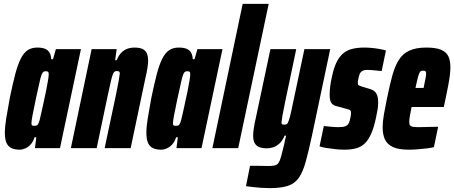

<svg xmlns="http://www.w3.org/2000/svg" viewBox="-20 -763 2340 989"><path d="M81 8Q56 8 39 0Q22 -8 13.5 -27Q5 -46 5 -79Q5 -110 12 -153Q19 -196 30 -256Q45 -329 58 -379Q71 -429 86.5 -460Q102 -491 122.5 -504.5Q143 -518 172 -518Q198 -518 213.5 -511Q229 -504 236 -490.5Q243 -477 244 -458H253L268 -510H397L289 0H160L167 -56H158Q151 -33 138 -19Q125 -5 110 1.5Q95 8 81 8ZM157 -115Q163 -115 167.5 -116Q172 -117 176 -123.5Q180 -130 184 -144Q187 -154 192 -178Q197 -202 204 -232.5Q211 -263 217 -293Q223 -323 227 -347Q231 -371 231 -380Q231 -392 226.5 -394Q222 -396 216 -396Q208 -396 203.5 -393Q199 -390 194 -377.5Q189 -365 183 -336.5Q177 -308 165 -255Q153 -198 147.5 -169Q142 -140 142 -128Q142 -122 144 -119Q146 -116 149.5 -115.5Q153 -115 157 -115Z M345 0 452 -510H581L573 -453H581Q593 -482 609.5 -496Q626 -510 642.5 -514Q659 -518 671 -518Q698 -518 713.5 -511Q729 -504 736 -489Q743 -474 743 -449Q743 -436 739.5 -413Q736 -390 729 -361L653 0H519L578 -278Q588 -326 592 -350Q596 -374 597 -384Q597 -390 595.5 -392.5Q594 -395 590.5 -396Q587 -397 581 -397Q574 -397 569.5 -393.5Q565 -390 560 -376.5Q555 -363 548.5 -333Q542 -303 530 -248L478 0Z M810 8Q785 8 768 0Q751 -8 742.5 -27Q734 -46 734 -79Q734 -110 741 -153Q748 -196 759 -256Q774 -329 787 -379Q800 -429 815.5 -460Q831 -491 851.5 -504.5Q872 -518 901 -518Q927 -518 942.5 -511Q958 -504 965 -490.5Q972 -477 973 -458H982L997 -510H1126L1018 0H889L896 -56H887Q880 -33 867 -19Q854 -5 839 1.5Q824 8 810 8ZM886 -115Q892 -115 896.5 -116Q901 -117 905 -123.5Q909 -130 913 -144Q916 -154 921 -178Q926 -202 933 -232.5Q940 -263 946 -293Q952 -323 956 -347Q960 -371 960 -380Q960 -392 955.5 -394Q951 -396 945 -396Q937 -396 932.5 -393Q928 -390 923 -377.5Q918 -365 912 -336.5Q906 -308 894 -255Q882 -198 876.5 -169Q871 -140 871 -128Q871 -122 873 -119Q875 -116 878.5 -115.5Q882 -115 886 -115Z M1074 0 1230 -743H1364L1207 0Z M1370 206Q1348 206 1325.5 204.5Q1303 203 1282.5 200.5Q1262 198 1247 196L1268 91Q1284 91 1301.5 91Q1319 91 1335.5 91.5Q1352 92 1363 92Q1384 92 1396 89Q1408 86 1415 75.5Q1422 65 1428 43Q1434 21 1443 -16Q1445 -28 1448 -40Q1451 -52 1454 -64H1446Q1434 -36 1417.5 -22Q1401 -8 1385 -3.5Q1369 1 1356 1Q1330 1 1314 -6Q1298 -13 1291 -27.5Q1284 -42 1284 -66Q1284 -80 1287.5 -103.5Q1291 -127 1298 -157L1373 -510H1506L1449 -239Q1439 -192 1435 -168Q1431 -144 1430 -133Q1430 -127 1431.5 -124.5Q1433 -122 1437 -121.5Q1441 -121 1446 -121Q1453 -121 1457.5 -124Q1462 -127 1467 -140.5Q1472 -154 1479 -184.5Q1486 -215 1497 -269L1548 -510H1681L1586 -60Q1569 19 1554.5 71Q1540 123 1519.5 152.5Q1499 182 1464 194Q1429 206 1370 206Z M1754 8Q1733 8 1709 5.5Q1685 3 1663 -0.5Q1641 -4 1626 -9L1648 -114Q1656 -113 1666 -112Q1676 -111 1686.5 -110Q1697 -109 1707 -108.5Q1717 -108 1724 -108Q1736 -108 1747.5 -109.5Q1759 -111 1768 -118Q1777 -125 1781 -140Q1783 -148 1785.5 -159.5Q1788 -171 1788 -181Q1788 -193 1782.5 -196Q1777 -199 1766 -202L1714 -216Q1696 -220 1687 -232.5Q1678 -245 1678 -275Q1678 -294 1681 -318.5Q1684 -343 1690 -368Q1699 -412 1713 -441Q1727 -470 1746.5 -487Q1766 -504 1793.5 -511Q1821 -518 1856 -518Q1875 -518 1896 -516Q1917 -514 1936 -510.5Q1955 -507 1968 -503L1946 -397Q1934 -398 1920.5 -399.5Q1907 -401 1894.5 -402Q1882 -403 1873 -403Q1860 -403 1851.5 -400Q1843 -397 1837.5 -390Q1832 -383 1829 -370Q1827 -363 1825 -353.5Q1823 -344 1823 -334Q1823 -326 1828 -323.5Q1833 -321 1841 -318L1878 -307Q1890 -304 1901.5 -298Q1913 -292 1920.5 -277.5Q1928 -263 1928 -232Q1928 -219 1925 -199.5Q1922 -180 1917 -158Q1907 -109 1893 -76.5Q1879 -44 1860.5 -25.5Q1842 -7 1816 0.5Q1790 8 1754 8Z M2086 8Q2033 8 2004 -5.5Q1975 -19 1963 -44.5Q1951 -70 1951 -107Q1951 -136 1957.5 -173.5Q1964 -211 1973 -254Q1987 -323 2000.5 -372.5Q2014 -422 2034.5 -454.5Q2055 -487 2089 -502.5Q2123 -518 2176 -518Q2224 -518 2251 -507Q2278 -496 2289 -474Q2300 -452 2300 -416Q2300 -397 2297 -373.5Q2294 -350 2288.5 -321Q2283 -292 2275 -254L2266 -212H2100Q2094 -182 2091 -164.5Q2088 -147 2088 -135Q2088 -122 2093 -116.5Q2098 -111 2109 -109.5Q2120 -108 2136 -108Q2145 -108 2163 -108.5Q2181 -109 2202 -109.5Q2223 -110 2237 -110L2215 -5Q2199 -1 2177.5 1.5Q2156 4 2132 6Q2108 8 2086 8ZM2120 -310H2162L2165 -325Q2170 -349 2172.5 -362.5Q2175 -376 2175 -384Q2175 -391 2173 -394Q2171 -397 2167.5 -398Q2164 -399 2159 -399Q2153 -399 2148.5 -397Q2144 -395 2140 -386.5Q2136 -378 2131.5 -360Q2127 -342 2120 -310Z"/></svg>

Font: Saira ExtraCondensed Black
Style: Italic
Weight: 900
Width: 2
Italic angle: -12°
Designer: Hector Gatti with collaboration of the Omnibus-Type team
Foundry: Omnibus-Type
Version: Version 1.101